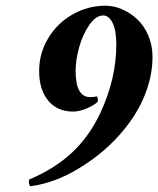

<svg xmlns="http://www.w3.org/2000/svg" viewBox="-20 -647 555 673"><path d="M236.3 -255.9Q180.7 -255.9 148.9 -294.4Q117.2 -333 117.2 -398.4Q117.2 -460.4 149.2 -513.4Q181.2 -566.4 234.9 -596.7Q288.6 -627 349.6 -627Q379.4 -627 408.4 -614.3Q437.5 -601.6 461.4 -579.1Q485.4 -556.6 500 -522Q514.6 -487.3 514.6 -447.3Q514.6 -377.4 483.9 -304.9Q453.1 -232.4 390.6 -165Q334.5 -104 253.9 -55.2Q173.3 -6.3 86.9 5.9Q79.1 0.5 82 -17.6Q172.4 -55.7 233.4 -113Q294.4 -170.4 333 -253.9Q387.7 -372.6 387.7 -491.2Q387.7 -540 374.8 -566.4Q361.8 -592.8 341.8 -592.8Q315.9 -592.8 293 -559.6Q270 -526.4 257.6 -481.7Q245.1 -437 245.1 -398.4Q245.1 -306.6 295.9 -306.6Q312.5 -306.6 318.4 -309.6Q323.2 -306.2 323.2 -294.9Q323.2 -285.6 292.5 -270.8Q261.7 -255.9 236.3 -255.9Z"/></svg>

Font: Crimson
Style: BoldItalic
Weight: 700
Italic angle: -11°
Version: Version 0.8